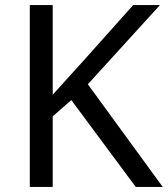

<svg xmlns="http://www.w3.org/2000/svg" viewBox="-20 -734 659 754"><path d="M619 0 325 -403 608 -714H503L310 -498C269 -452 227 -407 187 -362V-714H97V0H187V-277L260 -341L513 0Z"/></svg>

Font: Noto Sans Caucasian Albanian
Style: Regular
Weight: 400
Designer: Monotype Design Team
Foundry: Monotype Imaging Inc.
Version: Version 2.005